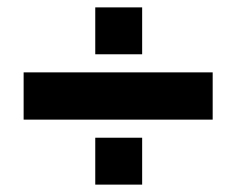

<svg xmlns="http://www.w3.org/2000/svg" viewBox="-20 -517 640 520"><path d="M44 -193V-321H556V-193ZM238 -17V-144H365V-17ZM238 -370V-497H365V-370Z"/></svg>

Font: Chivo Mono Black
Style: Regular
Weight: 900
Designer: Hector Gatti
Foundry: Omnibus-Type
Version: Version 1.008